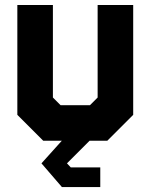

<svg xmlns="http://www.w3.org/2000/svg" viewBox="-20 -560 601 764"><path d="M226.5 184.5 145 90 226 0H152L49 -103V-540H190.5V-172L221 -141.5H338L368.5 -172V-540H510V-103L407 0H336.5L246.5 90L261.5 106H379V184.5Z"/></svg>

Font: Tourney Condensed Black
Style: Regular
Weight: 900
Width: 3
Designer: Tyler Finck
Foundry: Etcetera Type Co
Version: Version 1.010; ttfautohint (v1.8.3)